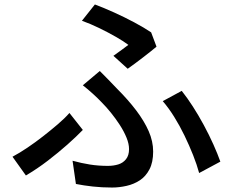

<svg xmlns="http://www.w3.org/2000/svg" viewBox="-20 -803 1040 860"><path d="M488 -553Q507 -566 525.5 -580Q544 -594 555 -602Q534 -618 499 -638Q464 -658 425 -677Q386 -696 347 -710L405 -783Q445 -768 491.5 -747Q538 -726 582 -702.5Q626 -679 657 -658L681 -594Q672 -586 656 -573.5Q640 -561 621.5 -546.5Q603 -532 584.5 -518.5Q566 -505 552 -495ZM305 -83Q345 -72 383 -66Q421 -60 463 -60Q488 -60 509.5 -66.5Q531 -73 544.5 -90Q558 -107 558 -135Q558 -159 546.5 -187Q535 -215 516.5 -243.5Q498 -272 477 -298Q456 -324 436 -344Q419 -362 396.5 -382.5Q374 -403 351 -421L427 -485Q447 -465 466 -445.5Q485 -426 504 -406Q554 -356 590 -308.5Q626 -261 646 -215.5Q666 -170 666 -124Q666 -76 649.5 -44.5Q633 -13 606.5 4.5Q580 22 547 29.5Q514 37 482 37Q437 37 396 32.5Q355 28 320 21ZM872 -28Q862 -65 845 -108Q828 -151 806.5 -195.5Q785 -240 760 -280Q735 -320 709 -350L794 -396Q818 -366 843.5 -326.5Q869 -287 893 -242.5Q917 -198 936 -155.5Q955 -113 967 -79ZM351 -221Q322 -191 282 -155.5Q242 -120 194.5 -83.5Q147 -47 96 -17L36 -101Q68 -118 103.5 -142Q139 -166 173.5 -193Q208 -220 239 -246.5Q270 -273 291 -297Z"/></svg>

Font: Noto Sans JP Thin Medium
Style: Regular
Weight: 500
Version: Version 2.004-H2;hotconv 1.0.118;makeotfexe 2.5.65603